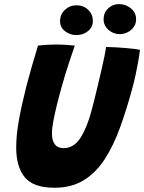

<svg xmlns="http://www.w3.org/2000/svg" viewBox="-20 -891 696 927"><path d="M242.6 15.5Q141.6 15.5 99.9 -34.9Q58.2 -85.2 58.2 -179Q58.2 -239.6 71.8 -313.9Q85.4 -388.2 107.9 -476.9Q119.8 -522.5 133.9 -571.4Q148.1 -620.4 163.5 -671.1Q184.4 -673.2 206.6 -674.7Q228.8 -676.1 247.8 -676.1Q273 -676.1 297.4 -674.6Q321.9 -673 341.1 -670.9Q327.2 -631 310.5 -580.1Q293.8 -529.1 279.2 -476.8Q266.1 -430.8 255.2 -386.6Q244.2 -342.4 237.5 -306.2Q230.8 -270 230.8 -247.8Q230.8 -175.8 286.9 -175.8Q336.6 -175.8 368.5 -225.6Q400.4 -275.4 422 -357.2Q427.4 -377.2 435.4 -409.1Q443.4 -441 452.2 -478.3Q461.1 -515.6 469.6 -552.1Q478 -588.5 484.1 -618.2Q490.1 -647.9 492.1 -664.2Q512 -664.2 537.9 -662.6Q563.8 -661 589 -658.9Q614.2 -656.9 632.5 -654.4Q650.8 -652 655.8 -650.5Q652.6 -624 647.1 -592.7Q641.6 -561.4 634.4 -528Q627.1 -494.6 617.9 -461.1Q590.8 -361.2 559.4 -274.8Q528 -188.2 486 -123Q444 -57.8 384.8 -21.1Q325.5 15.5 242.6 15.5ZM349.2 -721.6Q318.5 -721.6 294.2 -740.2Q270 -758.9 270 -788.6Q270 -821.1 293.2 -843.2Q316.5 -865.4 348.6 -865.4Q384 -865.4 406.2 -843.2Q428.4 -821.1 428.4 -789.5Q428.4 -760 404.9 -740.8Q381.4 -721.6 349.2 -721.6ZM558.2 -726.2Q526.8 -726.2 503.5 -747.1Q480.2 -767.9 480.2 -798.5Q480.2 -829.2 501.9 -850.2Q523.5 -871.2 553.6 -871.2Q587.4 -871.2 612.2 -850.6Q637.1 -830 637.1 -797.9Q637.1 -776.4 625.5 -760.2Q613.9 -744.1 595.9 -735.2Q577.9 -726.2 558.2 -726.2Z"/></svg>

Font: Grandstander Thin
Style: Italic
Weight: 100
Italic angle: -15°
Designer: Tyler Finck
Foundry: Etcetera Type Co
Version: Version 1.200